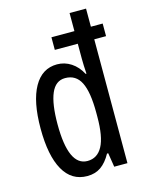

<svg xmlns="http://www.w3.org/2000/svg" viewBox="-116 -831 695 912"><g transform="rotate(-15 231.0 -375.0)"><path d="M199 10Q122 10 82 -61Q42 -132 42 -265Q42 -398 82 -469Q122 -540 196 -540Q233 -540 264.5 -519.5Q296 -499 316 -461H320Q317 -505 317 -535V-609H204V-671H317V-760H398V-671H456V-609H398V0H333L322 -69H316Q294 -29 266 -9.5Q238 10 199 10ZM218 -59Q267 -59 292 -105.5Q317 -152 317 -250V-270Q317 -372 293 -419.5Q269 -467 216 -467Q169 -467 147 -415.5Q125 -364 125 -264Q125 -59 218 -59Z"/></g></svg>

Font: Noto Sans Khmer UI ExtraCondensed
Style: Regular
Weight: 400
Width: 2
Designer: Danh Hong and the Monotype Design Team
Foundry: Monotype Imaging Inc.
Version: Version 2.002; ttfautohint (v1.8.4.7-5d5b)